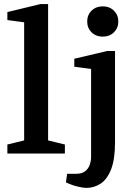

<svg xmlns="http://www.w3.org/2000/svg" viewBox="-20 -750 672 938"><path d="M16 0V-44L98 -64V-641L16 -652V-691L177 -730H215V-64L297 -44V0ZM402 168Q387 168 359.5 161.5Q332 155 302 141L308 99H353Q380 99 396 86.5Q412 74 418.5 55Q425 36 425 19V-413L343 -424V-463L504 -501H542V-56Q542 29 522.5 78Q503 127 471 147.5Q439 168 402 168ZM482 -571Q449 -571 427.5 -592Q406 -613 406 -645Q406 -677 427.5 -698Q449 -719 482 -719Q515 -719 536.5 -698Q558 -677 558 -645Q558 -613 536.5 -592Q515 -571 482 -571Z"/></svg>

Font: Manuale SemiBold
Style: Regular
Weight: 600
Version: Version 1.002